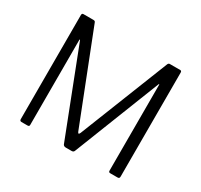

<svg xmlns="http://www.w3.org/2000/svg" viewBox="-153 -943 1201 1145"><g transform="rotate(30 447.5 -371.0)"><path d="M116 0Q104 0 104 -13V-730Q104 -742 115 -742H182Q189 -742 192.5 -740Q196 -738 198 -732L438 -120Q442 -110 446 -110.5Q450 -111 454 -120L696 -731Q700 -742 709 -742H781Q791 -742 791 -730V-13Q791 0 778 0H728Q722 0 719 -2.5Q716 -5 716 -12V-602Q716 -607 714 -606Q712 -605 711 -602L479 -12Q475 0 462 0H422Q407 0 402 -11L175 -596Q173 -600 171.5 -600Q170 -600 170 -596V-11Q170 -6 167.5 -3Q165 0 158 0H116Z"/></g></svg>

Font: Libre Franklin Light
Style: Regular
Weight: 300
Designer: Pablo Impallari, Rodrigo Fuenzalida, Nhung Nguyen
Foundry: Impallari Type
Version: Version 3.000